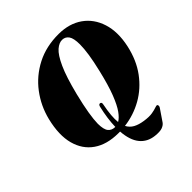

<svg xmlns="http://www.w3.org/2000/svg" viewBox="-236 -879 1237 1237"><g transform="rotate(-45 382.0 -260.5)"><path d="M494.5 -713Q590.5 -712.5 656.8 -666Q723 -619.5 749.5 -536.2Q776 -453 752.5 -343.5Q729.5 -238.5 674.5 -164Q619.5 -89.5 542.8 -46.2Q466 -3 378 8Q392.5 36 419.5 50.8Q446.5 65.5 487 71.5Q531 78 558 73.2Q585 68.5 599.2 63Q613.5 57.5 619 60Q623.5 62 624 69.5Q624.5 77 619.5 84L565 164Q554.5 179 532.8 186.8Q511 194.5 469.5 190Q407.5 183 371.8 138.8Q336 94.5 330 11.5Q322 11.5 313.5 11.5Q211.5 11 145.2 -34.8Q79 -80.5 56.2 -165.5Q33.5 -250.5 62.5 -369.5Q86.5 -466.5 145.5 -544.5Q204.5 -622.5 293 -668Q381.5 -713.5 494.5 -713ZM326.5 -31.5Q328 -31.5 329.5 -31.5Q331 -103 352 -194Q356.5 -211 369 -208.5Q381 -206 377 -188Q358.5 -95.5 364.5 -41Q387.5 -53.5 412 -87.5Q436.5 -121.5 461.8 -186.5Q487 -251.5 512 -357Q529 -428 536.8 -480Q544.5 -532 544.5 -568Q544.5 -624 528.5 -646.8Q512.5 -669.5 485.5 -670.5Q457.5 -672 427.2 -646Q397 -620 365.8 -551.2Q334.5 -482.5 303 -356.5Q283 -275.5 273.8 -219Q264.5 -162.5 264 -125.5Q264.5 -72 281.2 -52Q298 -32 326.5 -31.5Z"/></g></svg>

Font: Fraunces 72pt S000 Black
Style: Italic
Weight: 900
Italic angle: -16°
Version: Version 1.000; ttfautohint (v1.8.3)